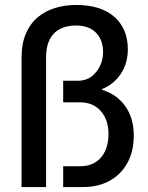

<svg xmlns="http://www.w3.org/2000/svg" viewBox="-20 -755 596 775"><path d="M67 0V-520Q67 -579 84.5 -619.5Q102 -660 132.5 -685.5Q163 -711 203 -723Q243 -735 287 -735Q337 -735 375.5 -723Q414 -711 441 -687.5Q468 -664 482 -631Q496 -598 496 -556Q496 -500 468 -457.5Q440 -415 393 -396V-392Q452 -374 486 -326Q520 -278 520 -208Q520 -144 494 -97Q468 -50 422 -25Q376 0 316 0H235V-84H304Q339 -84 364.5 -99.5Q390 -115 404 -144.5Q418 -174 418 -215Q418 -253 403.5 -282Q389 -311 363.5 -326.5Q338 -342 304 -342H235V-429H295Q325 -429 347 -444.5Q369 -460 382.5 -486.5Q396 -513 396 -545Q396 -593 368 -622.5Q340 -652 286 -652Q249 -652 222 -638Q195 -624 180.5 -595.5Q166 -567 166 -525V0Z"/></svg>

Font: Archivo SemiCondensed Medium
Style: Regular
Weight: 500
Width: 4
Designer: Hector Gatti
Foundry: Omnibus-Type
Version: Version 2.001